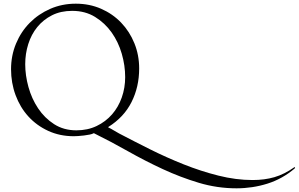

<svg xmlns="http://www.w3.org/2000/svg" viewBox="-20 -732 1623 1043"><path d="M392 -712Q466 -712 529 -684.5Q592 -657 638 -609Q684 -561 710 -497Q736 -433 736 -360Q736 -260 694.5 -177.5Q653 -95 568 -42V-40Q583 -33 597.5 -24Q612 -15 627 -7Q705 34 794 78.5Q883 123 977 160.5Q1071 198 1166.5 222Q1262 246 1352 246Q1417 246 1470.5 230.5Q1524 215 1578 177L1580 176L1583 177L1581 183Q1514 240 1433 265.5Q1352 291 1265 291Q1160 291 1060 261Q960 231 864 186.5Q768 142 675 89.5Q582 37 491 -8H488Q482 -4 467.5 -1Q453 2 436.5 4Q420 6 404.5 7Q389 8 381 8Q305 8 242 -21Q179 -50 134 -99.5Q89 -149 64.5 -215.5Q40 -282 40 -356Q40 -430 67 -495Q94 -560 141.5 -608Q189 -656 253 -684Q317 -712 392 -712ZM372 -673Q310 -673 262.5 -649Q215 -625 182.5 -585Q150 -545 133.5 -492.5Q117 -440 117 -383Q117 -323 134.5 -259.5Q152 -196 187 -143.5Q222 -91 274 -57.5Q326 -24 395 -24Q456 -24 505 -47.5Q554 -71 588.5 -110.5Q623 -150 641.5 -202.5Q660 -255 660 -313Q660 -376 641.5 -440Q623 -504 586.5 -555.5Q550 -607 496.5 -640Q443 -673 372 -673Z"/></svg>

Font: Cane Nero
Style: Regular
Weight: 400
Version: Version 1.000